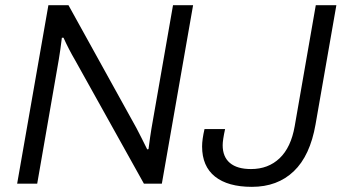

<svg xmlns="http://www.w3.org/2000/svg" viewBox="-20 -706 1325 738"><path d="M45.9 0 166 -686H243.2L504.9 -212.9Q508.8 -205.1 524.2 -175.3Q539.6 -145.5 545.9 -131.8L550.8 -132.8Q557.6 -184.6 562 -210.9L645 -686H722.2L602.1 0H533.2L269 -474.1Q244.6 -515.6 224.1 -561H217.8Q212.4 -515.1 206.1 -478L123 0ZM948.2 12.2Q856 12.2 806.4 -27.3Q756.8 -66.9 756.8 -143.1Q756.8 -169.9 766.1 -210H845.2Q835.9 -167.5 835.9 -147.9Q835.9 -103 863.8 -79.6Q891.6 -56.2 944.8 -56.2Q1011.2 -56.2 1054.9 -97.9Q1098.6 -139.6 1112.8 -221.2L1193.8 -686H1272.9L1192.9 -228Q1171.9 -107.4 1109.1 -47.6Q1046.4 12.2 948.2 12.2Z"/></svg>

Font: Archivo Light
Style: Italic
Weight: 300
Italic angle: -10°
Designer: Hector Gatti
Foundry: Omnibus-Type
Version: Version 2.001